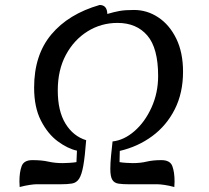

<svg xmlns="http://www.w3.org/2000/svg" viewBox="-20 -740 840 771"><path d="M460 -89Q471 -87 487.5 -86Q504 -85 513 -85Q544 -85 569 -91Q594 -97 628 -97Q663 -97 672 -73Q681 -49 681 -11Q681 -6 680.5 -0.5Q680 5 680 11Q658 5 640 2.5Q622 0 614 0H500Q473 0 456 -2.5Q439 -5 431 -18Q423 -31 423 -62Q423 -85 426 -115.5Q429 -146 432 -172Q478 -177 520 -213.5Q562 -250 588.5 -308.5Q615 -367 615 -435Q615 -547 571.5 -597.5Q528 -648 452 -648Q386 -648 331.5 -614Q277 -580 244.5 -519.5Q212 -459 212 -377Q212 -294 243 -243.5Q274 -193 326 -177Q321 -111 314.5 -74.5Q308 -38 297.5 -22Q287 -6 269 -3Q251 0 221 0H124Q117 0 99.5 2.5Q82 5 59 11Q59 5 58.5 -0.5Q58 -6 58 -11Q58 -49 67 -73Q76 -97 110 -97Q148 -97 174 -91Q200 -85 232 -85Q241 -85 258 -86Q275 -87 287 -89L289 -135Q252 -143 212 -172.5Q172 -202 144.5 -255.5Q117 -309 117 -388Q117 -519 186 -601.5Q255 -684 380 -720Q410 -720 411 -684Q438 -692 460 -696Q482 -700 518 -700Q571 -700 616 -670Q661 -640 688 -584.5Q715 -529 715 -452Q715 -367 682 -301.5Q649 -236 591.5 -193.5Q534 -151 461 -134Z"/></svg>

Font: Merienda Light
Style: Regular
Weight: 300
Designer: Eduardo Rodriguez Tunni
Foundry: Eduardo Rodriguez Tunni
Version: Version 2.001; ttfautohint (v1.8.4.7-5d5b)